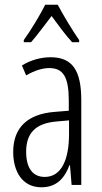

<svg xmlns="http://www.w3.org/2000/svg" viewBox="-20 -785 431 815"><path d="M225 -765H172C150 -721 110 -655 81 -615V-606H112C137 -634 171 -681 199 -717C227 -679 258 -636 286 -606H316V-615C294 -646 249 -719 225 -765ZM195 -542C153 -542 110 -530 73 -507L91 -465C129 -487 162 -496 189 -496C248 -496 272 -459 272 -358V-315L211 -310C99 -301 36 -245 36 -140C36 -61 72 10 156 10C222 10 255 -31 275 -84H277L284 0H325V-360C325 -485 288 -542 195 -542ZM217 -269 273 -274V-216C273 -106 240 -34 170 -34C120 -34 91 -70 91 -141C91 -220 131 -261 217 -269Z"/></svg>

Font: Noto Sans Gujarati ExtraCondensed Light
Style: Regular
Weight: 300
Width: 2
Designer: Jelle Bosma - Monotype Design Team, Universal Thirst
Foundry: Monotype Imaging Inc.
Version: Version 2.106